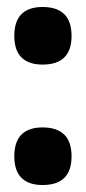

<svg xmlns="http://www.w3.org/2000/svg" viewBox="-20 -533 245 550"><path d="M102 -3Q62 -3 41.5 -23.5Q21 -44 21 -85Q21 -127 41.5 -147.5Q62 -168 102 -168Q143 -168 164 -147.5Q185 -127 185 -85Q185 -3 102 -3ZM102 -348Q62 -348 41.5 -368.5Q21 -389 21 -430Q21 -472 41.5 -492.5Q62 -513 102 -513Q143 -513 164 -492.5Q185 -472 185 -430Q185 -348 102 -348Z"/></svg>

Font: Bricolage Grotesque 24pt SemiCondensed
Style: Bold
Weight: 700
Width: 4
Designer: Mathieu Triay
Foundry: Atelier Triay
Version: Version 1.001;gftools[0.9.33.dev8+g029e19f]